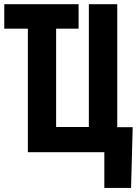

<svg xmlns="http://www.w3.org/2000/svg" viewBox="-20 -731 657 922"><path d="M113.8 -593.3H0.5V-710.9H357.4V-593.3H249.5V-121.1H406.7V-710.9H543V-120.1H617.2L609.4 171.4H481V0H113.8Z"/></svg>

Font: Roboto Mono
Style: Bold
Weight: 700
Designer: Google
Version: Version 2.000985; 2015; ttfautohint (v1.3)